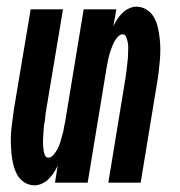

<svg xmlns="http://www.w3.org/2000/svg" viewBox="-20 -548 540 576"><path d="M84 8Q67 8 53 -1Q39 -10 31.5 -24Q24 -38 20 -54Q16 -70 14.5 -86.5Q13 -103 12.5 -120Q12 -137 13.5 -154Q15 -171 17.5 -188Q20 -205 22 -222L72 -520H169L117 -209Q116 -202 115.5 -194.5Q115 -187 113.5 -180Q112 -173 111.5 -166Q111 -159 110.5 -152Q110 -145 109.5 -137.5Q109 -130 109 -123Q109 -116 109.5 -109Q110 -102 111 -95.5Q112 -89 115 -82Q118 -75 125 -75Q132 -75 138 -81Q144 -87 148 -93.5Q152 -100 155.5 -107.5Q159 -115 161 -122Q163 -129 165 -136Q167 -143 169 -150.5Q171 -158 172 -165.5Q173 -173 175 -180L231 -520H329L320 -469Q325 -480 331.5 -490Q338 -500 346.5 -508.5Q355 -517 366.5 -522.5Q378 -528 389 -528Q406 -528 420 -519Q434 -510 442 -496Q450 -482 453.5 -466Q457 -450 459 -433.5Q461 -417 461 -400Q461 -383 459.5 -366Q458 -349 456 -332Q454 -315 451 -298L402 0H305L356 -311Q357 -318 358 -325.5Q359 -333 360 -340Q361 -347 361.5 -354Q362 -361 363 -368Q364 -375 364 -382.5Q364 -390 364.5 -397Q365 -404 364.5 -411Q364 -418 362.5 -424.5Q361 -431 358 -438Q355 -445 348 -445Q341 -445 335 -439Q329 -433 325 -426.5Q321 -420 318 -412.5Q315 -405 312.5 -398Q310 -391 308 -384Q306 -377 304.5 -369.5Q303 -362 301.5 -354.5Q300 -347 299 -340L243 0H145L153 -51Q148 -40 141.5 -30Q135 -20 126.5 -11.5Q118 -3 106.5 2.5Q95 8 84 8Z"/></svg>

Font: Iosevka
Style: Bold Italic
Weight: 700
Italic angle: -9°
Monospace: yes
Designer: Belleve Invis
Foundry: Belleve Invis
Version: Version 32.5.0; ttfautohint (v1.8.4)